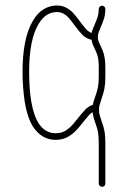

<svg xmlns="http://www.w3.org/2000/svg" viewBox="-20 -512 481 711"><path d="M353 -411.6Q346.7 -396.5 344.5 -389.9Q342.3 -383.3 342.3 -376Q342.3 -367.7 344.5 -360.6Q346.7 -353.5 352.1 -343.3L360.4 -324.2Q370.1 -299.3 370.1 -264.2V-227.1Q370.1 -202.1 366.7 -184.3Q363.3 -166.5 357.4 -150.4Q350.1 -127.4 348.4 -121.6Q346.7 -115.7 346.7 -105.5Q346.7 -94.7 348.9 -86.4Q351.1 -78.1 356.9 -61Q363.3 -44.9 366.7 -27.3Q370.1 -9.8 370.1 19.5V167.5Q370.1 172.9 366.7 176.3Q363.3 179.7 357.9 179.7Q353 179.7 349.4 176.3Q345.7 172.9 345.7 167.5V19.5Q345.7 -7.3 343 -22.2Q340.3 -37.1 334.5 -52.2Q331.1 -62.5 327.4 -74.2Q323.7 -85.9 322.8 -96.7Q315.4 -92.3 309.1 -85.2Q302.7 -78.1 289.6 -62Q282.2 -52.7 274.4 -43Q256.8 -21 235.8 -7.6Q214.8 5.9 186.5 5.9Q133.8 5.9 101.6 -43.9Q80.1 -79.6 71.8 -133.8Q63.5 -188 63.5 -246.6Q63.5 -370.6 102.1 -435.5Q118.7 -463.9 141.6 -477.8Q164.6 -491.7 190.4 -491.7Q210.4 -491.7 225.8 -483.2Q241.2 -474.6 251.7 -463.1Q262.2 -451.7 275.9 -432.6Q290 -413.6 299.1 -403.8Q308.1 -394 319.3 -390.1Q320.8 -397.5 324.2 -405.8Q327.6 -414.1 330.6 -421.4Q337.9 -437.5 341.8 -450.2Q345.7 -462.9 345.7 -478.5Q345.7 -483.9 349.4 -487.3Q353 -490.7 357.9 -490.7Q363.3 -490.7 366.7 -487.3Q370.1 -483.9 370.1 -478.5Q370.1 -460 365.5 -444.3Q360.8 -428.7 353 -411.6ZM122.1 -56.6Q146.5 -18.6 186.5 -18.6Q208 -18.6 224.4 -29.1Q240.7 -39.6 255.9 -58.6L268.1 -73.7Q285.2 -95.7 297.4 -107.7Q309.6 -119.6 323.7 -123.5Q325.2 -131.8 328.1 -140.6Q331.1 -149.4 334 -158.2Q339.8 -174.3 342.8 -189.5Q345.7 -204.6 345.7 -227.1V-264.2Q345.7 -282.2 343.8 -293.7Q341.8 -305.2 337.9 -315.4Q335.9 -320.8 331.1 -330.6Q327.1 -338.4 323.7 -347.4Q320.3 -356.4 318.8 -364.7Q299.3 -369.1 286.4 -381.8Q273.4 -394.5 256.3 -418Q242.2 -437 234.6 -445.8Q227.1 -454.6 216.1 -460.9Q205.1 -467.3 190.4 -467.3Q148.9 -467.3 122.6 -422.9Q87.9 -364.3 87.9 -246.6Q87.9 -113.3 122.1 -56.6Z"/></svg>

Font: Velvelyne Light
Style: Regular
Weight: 200
Designer: Manon Van der Borght et Mariel Nils
Foundry: Velvetyne
Version: Version 1.070